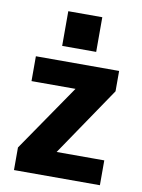

<svg xmlns="http://www.w3.org/2000/svg" viewBox="-83 -787 624 845"><g transform="rotate(10 229.0 -365.0)"><path d="M39 0V-101L267 -433L289 -399H47V-510H419V-419L189 -80L167 -111H423V0ZM153 -575V-730H305V-575Z"/></g></svg>

Font: Instrument Sans SemiCondensed
Style: Bold
Weight: 700
Width: 4
Designer: Rodrigo Fuenzalida
Foundry: fragTYPE
Version: Version 1.000;gftools[0.9.28]